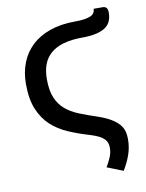

<svg xmlns="http://www.w3.org/2000/svg" viewBox="-81 -596 621 819"><g transform="rotate(-10 230.0 -186.5)"><path d="M133 -276.5Q133 -227.5 145.8 -196.5Q158.5 -165.5 182.5 -144.5Q206.5 -123.5 241.2 -109.5Q276 -95.5 320 -81Q353 -69.5 374 -57Q395 -44.5 407.5 -30.5Q420 -16.5 424.8 -0.2Q429.5 16 429.5 34.5Q429.5 70.5 418.2 102.5Q407 134.5 388 165.5L318.5 138Q328.5 122 337.8 100.8Q347 79.5 347 58Q347 47.5 344 38Q341 28.5 332.8 20Q324.5 11.5 309.8 4Q295 -3.5 271.5 -10.5Q224 -24.5 182.2 -42.5Q140.5 -60.5 109.2 -89.2Q78 -118 59.8 -161.8Q41.5 -205.5 41.5 -271.5Q41.5 -321.5 57.8 -363Q74 -404.5 105.8 -434.5Q137.5 -464.5 185 -481.2Q232.5 -498 295.5 -498Q338 -498 359.8 -506.8Q381.5 -515.5 381.5 -537.5H420Q428 -537.5 432.5 -534.8Q437 -532 439.2 -527.8Q441.5 -523.5 442 -518.8Q442.5 -514 442.5 -510.5Q442.5 -464.5 409.5 -444.8Q376.5 -425 313 -425Q265.5 -425 231.5 -415.2Q197.5 -405.5 175.5 -386.5Q153.5 -367.5 143.2 -339.8Q133 -312 133 -276.5Z"/></g></svg>

Font: Lato 2
Style: Regular
Weight: 400
Designer: Lukasz Dziedzic with Adam Twardoch and Botio Nikoltchev
Foundry: tyPoland Lukasz Dziedzic
Version: Version 2.015; 2015-08-06; http://www.latofonts.com/